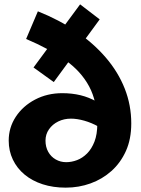

<svg xmlns="http://www.w3.org/2000/svg" viewBox="-20 -849 649 882"><path d="M282 13Q224 13 176 -2.5Q128 -18 93 -47Q58 -76 39 -116Q20 -156 20 -203Q20 -263 52.5 -312.5Q85 -362 141 -391.5Q197 -421 266 -421Q311 -421 350 -411.5Q389 -402 424 -382Q459 -362 491 -328L486 -222Q465 -249 433 -267Q401 -285 367.5 -294.5Q334 -304 306 -304Q274 -304 247.5 -291Q221 -278 205 -255Q189 -232 189 -203Q189 -174 201.5 -151.5Q214 -129 236 -116.5Q258 -104 284 -104Q309 -104 334 -113.5Q359 -123 380 -144Q401 -165 414 -198.5Q427 -232 427 -280Q427 -382 389.5 -452Q352 -522 279 -573.5Q206 -625 100 -670L154 -797Q252 -758 331 -704Q410 -650 466.5 -584Q523 -518 553 -442Q583 -366 583 -282Q583 -210 558.5 -155.5Q534 -101 492 -63.5Q450 -26 396 -6.5Q342 13 282 13ZM227 -472 134 -539 348 -829 438 -760Z"/></svg>

Font: BioRhyme ExtraBold ExtraBold
Style: Regular
Weight: 800
Version: Version 1.600;gftools[0.9.33]